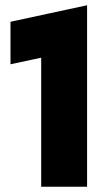

<svg xmlns="http://www.w3.org/2000/svg" viewBox="-20 -712 417 732"><path d="M312 -692Q312 -521 312 -346Q312 -171 312 0Q269 0 225 0Q181 0 137 0Q137 -122 137 -246.5Q137 -371 137 -492Q108 -486 78.5 -479.5Q49 -473 20 -467Q20 -507 20 -548Q20 -589 20 -629Q92 -645 166 -660.5Q240 -676 312 -692Z"/></svg>

Font: Tilt Warp
Style: Regular
Weight: 400
Designer: Andy Clymer
Foundry: Andy Clymer
Version: Version 1.000